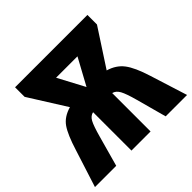

<svg xmlns="http://www.w3.org/2000/svg" viewBox="-174 -897 1079 1079"><g transform="rotate(-45 366.0 -357.0)"><path d="M450 -589 364 -431 280 -589ZM654 -714H79V-638L218 -417Q158 -400 129 -358Q100 -316 71 -222L0 0H169L219 -180Q238 -249 252 -274.5Q266 -300 290 -305V0H442V-305Q466 -299 480.5 -272.5Q495 -246 513 -180L562 0H732L662 -222Q633 -315 600.5 -357.5Q568 -400 510 -417L654 -638Z"/></g></svg>

Font: Noto Sans Display SemiCondensed Extra
Style: Regular
Weight: 800
Width: 4
Designer: Monotype Design Team
Foundry: Monotype Imaging Inc.
Version: Version 1.900